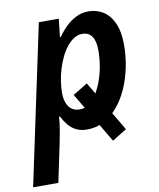

<svg xmlns="http://www.w3.org/2000/svg" viewBox="-118 -621 767 929"><g transform="rotate(-10 265.0 -156.0)"><path d="M389 85 240 -166 312 -210 460 41ZM-31 240 135 -542H233L223 -453H227Q245 -479 268 -501.5Q291 -524 319 -538Q347 -552 380 -552Q419 -552 451 -532.5Q483 -513 502.5 -471Q522 -429 522 -363Q522 -307 511 -253Q500 -199 479 -151.5Q458 -104 427.5 -67.5Q397 -31 359 -10.5Q321 10 276 10Q245 10 222 -1.5Q199 -13 183.5 -32.5Q168 -52 156 -75H152Q150 -44 144.5 -12.5Q139 19 133 49L93 240ZM258 -92Q282 -92 303 -107Q324 -122 340.5 -148.5Q357 -175 369.5 -209Q382 -243 388.5 -281.5Q395 -320 395 -358Q395 -404 379 -427Q363 -450 331 -450Q310 -450 291 -438Q272 -426 255.5 -405.5Q239 -385 226 -358Q213 -331 204 -301.5Q195 -272 190.5 -241.5Q186 -211 186 -184Q186 -143 204 -117.5Q222 -92 258 -92Z"/></g></svg>

Font: Noto Sans Display SemiBold
Style: Italic
Weight: 600
Italic angle: -12°
Designer: Monotype Design Team
Foundry: Monotype Imaging Inc.
Version: Version 2.003